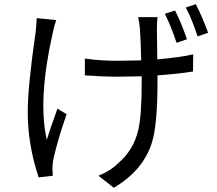

<svg xmlns="http://www.w3.org/2000/svg" viewBox="-20 -830 1040 919"><path d="M825.2 -625Q799.8 -702.1 769 -764.2L817.9 -779.8Q847.2 -722.2 875 -642.1ZM249 -733.9Q238.8 -705.1 231.9 -669.9Q160.2 -351.1 204.1 -161.1Q215.8 -201.2 254.9 -310.1L298.8 -283.2Q256.8 -164.1 234.9 -65.9Q230 -32.2 231 -22L232.9 11.2L165 19Q112.8 -137.2 112.8 -293Q112.8 -418 150.9 -678.2Q152.8 -692.9 155.8 -743.2ZM733.9 -748Q731 -720.2 731 -690.9L732.9 -545.9Q840.8 -555.2 904.8 -569.8L903.8 -487.8Q840.8 -477.1 733.9 -469.2V-440.9Q733.9 -232.9 707 -147Q665 -14.2 524.9 68.8L451.2 11.2Q507.8 -11.2 546.9 -49.8Q620.1 -112.8 642.1 -209Q658.2 -276.9 658.2 -441.9V-464.8Q582 -462.9 545.9 -462.9Q474.1 -462.9 386.2 -469.2V-549.8Q455.1 -539.1 544.9 -539.1Q582 -539.1 655.8 -541Q653.8 -632.8 649.9 -690.9Q646 -729 641.1 -748ZM917 -810.1Q948.2 -750 976.1 -672.9L925.8 -655.8Q897.9 -741.2 869.1 -793.9Z"/></svg>

Font: Black Ops One [rus by aLiNcE]
Style: Regular
Weight: 400
Designer: James Grieshaber
Foundry: James Grieshaber
Version: Version 1.002;May 25, 2024;FontCreator 13.0.0.2680 64-bit